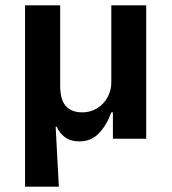

<svg xmlns="http://www.w3.org/2000/svg" viewBox="-20 -521 645 721"><path d="M74 180V-501H206V-198Q206 -166 214.5 -144Q223 -122 242 -110.5Q261 -99 289 -99Q319 -99 344 -114Q369 -129 383.5 -155Q398 -181 398 -211V-501H529V0H404V-99H398Q380 -50 351 -20Q322 10 278 10Q246 10 225 -5Q204 -20 193 -45H189L201 180Z"/></svg>

Font: Nunito Sans 7pt SemiCondensed
Style: Bold
Weight: 700
Width: 4
Designer: Vernon Adams
Foundry: Vernon Adams
Version: Version 3.101;gftools[0.9.27]